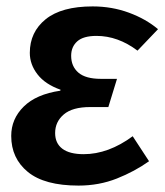

<svg xmlns="http://www.w3.org/2000/svg" viewBox="-20 -564 514 599"><path d="M318 -230H261Q206 -230 179 -207Q152 -184 152 -149Q152 -117 174.5 -100Q197 -83 241 -83Q318 -83 394 -139L445 -61Q400 -29 344.5 -7Q289 15 225 15Q119 15 67 -27.5Q15 -70 15 -140Q15 -193 54 -231.5Q93 -270 168 -281L169 -284Q121 -301 97 -332Q73 -363 73 -399Q73 -464 122.5 -504Q172 -544 269 -544Q329 -544 382 -524.5Q435 -505 473 -473L409 -406Q348 -452 281 -452Q240 -452 221 -435Q202 -418 202 -390Q202 -357 224.5 -337.5Q247 -318 295 -318H345Z"/></svg>

Font: Xgbmvzvtohvqztyvzapvmeyoton
Style: Regular
Weight: 500
Italic angle: -8°
Designer: Carrois Corporate & Edenspiekermann
Foundry: Carrois Corporate GbR & Edenspiekermann AG
Version: Version 2.001